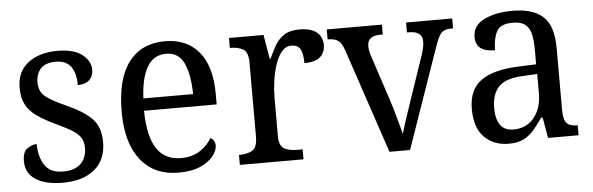

<svg xmlns="http://www.w3.org/2000/svg" viewBox="-41 -672 2497 808"><g transform="rotate(-5 1207.0 -268.0)"><path d="M196 10Q124 10 82 -16.5Q40 -43 40 -95Q40 -134 60.5 -148Q81 -162 100 -162Q100 -109 123 -73Q146 -37 201 -37Q250 -37 275.5 -61.5Q301 -86 301 -128Q301 -152 291.5 -169Q282 -186 258 -201.5Q234 -217 191 -237Q142 -260 110.5 -282Q79 -304 64 -332.5Q49 -361 49 -404Q49 -472 96.5 -508.5Q144 -545 221 -545Q290 -545 325 -517.5Q360 -490 360 -453Q360 -426 343 -410Q326 -394 294 -394Q294 -445 273.5 -472.5Q253 -500 211 -500Q166 -500 146 -478Q126 -456 126 -420Q126 -381 152 -360Q178 -339 239 -312Q312 -279 345.5 -244Q379 -209 379 -146Q379 -70 329.5 -30Q280 10 196 10Z M684 10Q582 10 525 -62Q468 -134 468 -264Q468 -405 522 -475.5Q576 -546 675 -546Q766 -546 817.5 -485Q869 -424 869 -306V-262H562Q564 -152 598.5 -101Q633 -50 700 -50Q748 -50 781 -72Q814 -94 830 -123Q838 -120 844 -111.5Q850 -103 850 -90Q850 -70 832 -46.5Q814 -23 777.5 -6.5Q741 10 684 10ZM774 -314Q773 -395 751 -444Q729 -493 675 -493Q623 -493 595.5 -447Q568 -401 564 -314Z M944 0V-42H947Q978 -42 1000 -54Q1022 -66 1022 -114V-426Q1022 -471 1000 -482.5Q978 -494 948 -494H945V-536H1091L1108 -434H1112Q1125 -464 1140 -489.5Q1155 -515 1179 -530.5Q1203 -546 1242 -546Q1292 -546 1316 -526Q1340 -506 1340 -472Q1340 -441 1319.5 -422Q1299 -403 1252 -403Q1252 -444 1241 -462.5Q1230 -481 1203 -481Q1179 -481 1162 -460Q1145 -439 1134.5 -406.5Q1124 -374 1119 -337.5Q1114 -301 1114 -270V-109Q1114 -64 1136 -53Q1158 -42 1188 -42H1213V0Z M1428 -441Q1417 -473 1402 -483.5Q1387 -494 1358 -494V-536H1591V-494H1579Q1526 -494 1526 -451Q1526 -441 1528 -430.5Q1530 -420 1534 -408L1596 -220Q1608 -183 1620 -139.5Q1632 -96 1639 -70Q1644 -91 1657 -129.5Q1670 -168 1683 -207L1747 -395Q1758 -428 1758 -451Q1758 -494 1700 -494H1693V-536H1888V-494H1877Q1850 -494 1837 -479Q1824 -464 1808 -416L1663 0H1576Z M2079 10Q2018 10 1977.5 -29Q1937 -68 1937 -150Q1937 -230 1989 -268Q2041 -306 2147 -310L2223 -313V-373Q2223 -410 2217.5 -437.5Q2212 -465 2194 -480.5Q2176 -496 2139 -496Q2087 -496 2071.5 -465.5Q2056 -435 2056 -387Q2016 -387 1995.5 -402Q1975 -417 1975 -450Q1975 -499 2023.5 -522.5Q2072 -546 2144 -546Q2229 -546 2272 -507Q2315 -468 2315 -373V-114Q2315 -72 2328 -57Q2341 -42 2372 -42H2375V0H2246L2231 -87H2224Q2205 -59 2186 -37Q2167 -15 2142.5 -2.5Q2118 10 2079 10ZM2104 -48Q2159 -48 2191.5 -87.5Q2224 -127 2224 -191V-272L2166 -269Q2090 -266 2060.5 -234.5Q2031 -203 2031 -145Q2031 -98 2049 -73Q2067 -48 2104 -48Z"/></g></svg>

Font: Noto Serif Hebrew SemiCondensed
Style: Regular
Weight: 400
Width: 4
Designer: Monotype Design Team
Foundry: Monotype Imaging Inc.
Version: Version 2.004; ttfautohint (v1.8.4.7-5d5b)